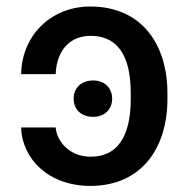

<svg xmlns="http://www.w3.org/2000/svg" viewBox="-20 -573 591 602"><path d="M154.5 -173.3H46.2C49.4 -73.2 133.9 9.9 263.1 9.9C425.8 9.9 505 -111.5 505 -262.4V-280.2C505 -431.1 426.8 -552.6 262.8 -552.6C146.7 -552.6 49.4 -469.5 46.2 -340.6H154.5C158 -421.5 204.9 -460.6 263.5 -460.6C366.8 -460.6 389.9 -369.7 389.9 -280.2V-262.4C389.9 -173.3 365.8 -81.7 263.8 -81.7C197.1 -81.7 158 -130.7 154.5 -173.3ZM210.9 -263.5C210.9 -231.5 233 -206.7 272 -206.7C310 -206.7 331.3 -231.5 331.7 -263.5C331.7 -295.1 310 -320.7 272 -320.7C233.3 -320.7 210.6 -295.5 210.9 -263.5Z"/></svg>

Font: Margiela Sans Medium
Style: Regular
Weight: 500
Designer: Stefan Endress, Andreas Faust
Version: Version 1.100;FEAKit 1.0